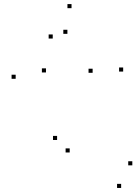

<svg xmlns="http://www.w3.org/2000/svg" viewBox="-20 -769 668 940"><path d="M583 -418.6V-438.6H563V-418.6ZM321.2 -22.5V-42.5H301.2V-22.5ZM259.5 -83.6V-103.6H239.5V-83.6ZM433.5 -412.6V-432.6H413.5V-412.6ZM310 -603.3V-623.3H290V-603.3ZM238.2 -580.3V-600.3H218.2V-580.3ZM205.1 -414.3V-434.3H185.1V-414.3ZM627.8 40.5V20.5H607.8V40.5ZM573.1 151.2V131.2H553.1V151.2ZM56.7 -383.2V-403.2H36.7V-383.2ZM330.2 -729V-749H310.2V-729Z"/></svg>

Font: Monaspace Argon Dots Var
Style: Regular
Weight: 400
Designer: Riley Cran and the Lettermatic Team
Version: Version 1.100 (Monaspace Argon Dots)